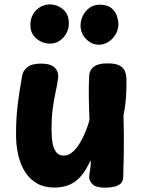

<svg xmlns="http://www.w3.org/2000/svg" viewBox="-20 -839 653 872"><path d="M226.9 12.8Q181.8 12.8 148.9 -5.6Q116.1 -24 94.7 -56.8Q73.3 -89.7 63.1 -133.8Q52.8 -178 52.8 -228.6Q52.8 -304.6 61 -368.5Q69.2 -432.4 80.8 -496.4Q84.3 -517.4 104.1 -533.8Q123.8 -550.2 167.2 -550.2Q210.6 -550.2 229.2 -531.2Q247.8 -512.1 243.9 -482.8Q238.2 -446.1 230.9 -412.7Q223.7 -379.2 218.8 -340.6Q214 -302 214 -249.1Q214.2 -213.2 219.2 -187.1Q224.2 -160.9 236.3 -146.6Q248.4 -132.3 268.8 -132.3Q290.1 -132.3 308.1 -147.3Q326 -162.2 340.8 -186.1Q355.6 -209.9 367.3 -238.4Q379.1 -266.9 386.3 -293.8Q383.9 -350 383.3 -403.7Q382.8 -457.4 385.3 -498.6Q387.1 -520.9 406.4 -536.1Q425.8 -551.2 468.1 -551.2Q506 -551.2 524.2 -540.8Q542.3 -530.3 548.3 -513.1Q554.3 -495.8 554.3 -475.6Q554.6 -459.3 554.2 -440.2Q553.8 -421 552.4 -400.2Q551 -379.4 548.1 -358.1Q545.2 -336.8 541 -316Q543.4 -216.3 542.3 -151.4Q541.2 -86.4 539.7 -36.3Q539.4 -9.4 517.9 1.9Q496.3 13.3 455.3 13.3Q416.1 13.3 400.6 -2Q385.1 -17.3 385.1 -33.1Q385.1 -42.9 387 -54.1Q388.9 -65.2 390.8 -79.6Q392.7 -93.9 391.9 -112Q383.1 -92.9 370.8 -71.3Q358.4 -49.8 339.8 -30.5Q321.2 -11.2 293.7 0.8Q266.1 12.8 226.9 12.8ZM208.1 -640.9Q172.8 -640.9 145.4 -663.7Q118 -686.4 118 -724.9Q118 -754.8 131 -775.8Q144 -796.9 164.2 -807.9Q184.3 -819 205 -819Q239 -819 265.8 -797.2Q292.7 -775.4 292.7 -732.6Q292.7 -708.3 281.1 -687.1Q269.4 -665.9 250 -653.4Q230.6 -640.9 208.1 -640.9ZM428.6 -635.9Q396.8 -635.9 371.3 -661.4Q345.8 -686.9 345.8 -723.6Q345.8 -745 355.9 -766.7Q366 -788.3 385.7 -802.9Q405.4 -817.6 432.6 -817.6Q468.8 -817.6 487.2 -801.2Q505.6 -784.8 511.6 -764.3Q517.7 -743.9 517.7 -729.4Q517.7 -704.7 505.2 -683.1Q492.7 -661.6 472.2 -648.7Q451.8 -635.9 428.6 -635.9Z"/></svg>

Font: Playpen Sans Deva
Style: Regular
Weight: 400
Designer: Pooja Saxena, Gunjan Panchal, Laura Meseguer, Veronika Burian, José Scaglione
Foundry: TypeTogether
Version: Version 2.000